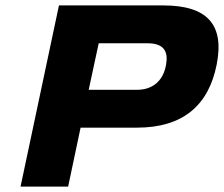

<svg xmlns="http://www.w3.org/2000/svg" viewBox="-20 -690 828 710"><path d="M583 -670H198L56 0H232L278 -218H487C656 -218 751 -300 781 -450C811 -600 746 -670 583 -670ZM308 -358 345 -530H525C591 -530 602 -495 594 -450C582 -383 536 -358 488 -358Z"/></svg>

Font: LT Wave Black
Style: Italic
Weight: 900
Designer: Daniel Lyons
Version: Version 2.5 (Glyphs App)